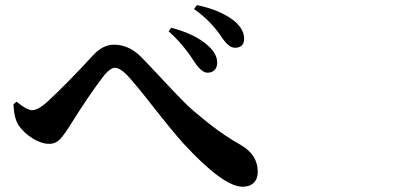

<svg xmlns="http://www.w3.org/2000/svg" viewBox="-20 -750 1540 730"><path d="M768.6 -473.6Q747.1 -473.6 719.7 -513.7Q675.8 -583 621.1 -630.9L630.9 -644.5Q727.5 -619.1 775.4 -572.3Q806.6 -542 805.7 -510.7Q805.7 -494.1 795.9 -483.9Q786.1 -473.6 768.6 -473.6ZM873 -568.4Q849.6 -568.4 822.3 -609.4Q782.2 -669.9 717.8 -715.8L728.5 -730.5Q816.4 -712.9 870.1 -670.9Q908.2 -638.7 908.2 -603.5Q908.2 -568.4 873 -568.4ZM50.8 -273.4Q33.2 -300.8 31.2 -353.5L43 -363.3Q82 -331.1 102.5 -331.1Q124 -331.1 158.2 -361.3Q235.4 -432.6 335 -541Q371.1 -580.1 414.1 -580.1Q473.6 -580.1 522.5 -527.3Q542 -507.8 601.6 -443.8Q661.1 -379.9 689.9 -352.1Q718.8 -324.2 776.4 -278.8Q834 -233.4 896.5 -198.2Q960 -161.1 960 -96.7Q960 -70.3 944.8 -55.2Q929.7 -40 902.3 -40Q829.1 -40 677.7 -204.1Q634.8 -252 562 -344.7Q489.3 -437.5 461.9 -465.8Q435.5 -492.2 417 -492.2Q400.4 -492.2 377 -464.8Q321.3 -393.6 242.2 -266.6Q213.9 -222.7 199.2 -212.9Q185.5 -203.1 167 -203.1Q137.7 -203.1 104.5 -223.6Q71.3 -244.1 50.8 -273.4Z"/></svg>

Font: Bpmf Zihi Serif Bold
Style: Bold
Weight: 700
Foundry: But Ko
Version: Version 1.320